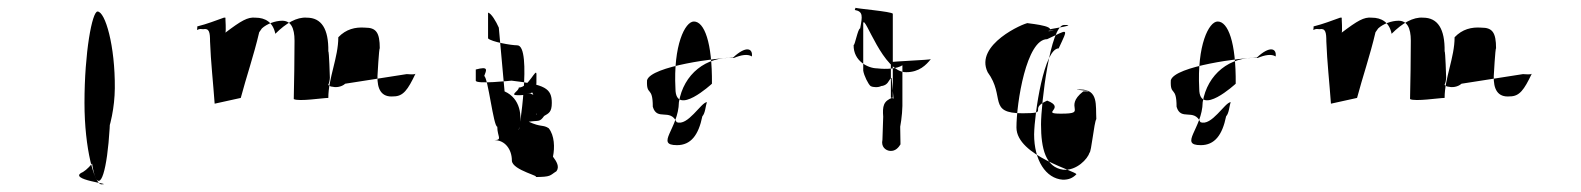

<svg xmlns="http://www.w3.org/2000/svg" viewBox="-20 -484 4118 500"><path d="M196 -36C238 -62 278 -156 279 -254C280 -365 254 -454 234 -454C220 -454 200 -348 200 -216C200 -96 226 -4 244 -4C280 -4 150 -16 196 -36ZM210 -230C210 -113 220 -13 237 -13C254 -13 268 -116 268 -234C269 -349 259 -446 241 -446C222 -446 211 -348 210 -230Z M493 -406C502 -410 503 -408 509 -408C525 -411 527 -400 527 -376C529 -322 535 -270 539 -214L607 -229C621 -282 641 -340 655 -400C655 -400 659 -406 662 -410C675 -422 697 -430 715 -430C737 -430 747 -412 747 -378C747 -326 746 -276 745 -226C758 -219 821 -229 835 -229C835 -281 861 -334 861 -387C881 -408 905 -414 931 -412C959 -412 969 -400 969 -358C967 -360 963 -286 963 -286C962 -252 973 -230 1005 -233C1030 -233 1042 -250 1062 -292C1059 -289 1044 -291 1039 -291L879 -266C869 -257 854 -256 847 -258C843 -258 835 -260 835 -264C837 -266 839 -277 839 -282C839 -282 837 -352 835 -350C836 -409 817 -438 779 -438C753 -440 725 -424 697 -396C691 -426 671 -438 645 -438C625 -440 608 -430 567 -399C569 -402 567 -436 567 -436C569 -439 563 -438 563 -438C540 -430 521 -422 493 -415C495 -418 493 -406 493 -406Z M1219 -274V-303C1253 -312 1247 -302 1241 -286C1251 -282 1265 -154 1275 -154C1275 -128 1289 -120 1268 -119C1295 -119 1313 -95 1313 -66C1313 -40 1398 -23 1371 -23C1417 -23 1411 -27 1429 -38C1438 -50 1429 -64 1420 -76C1425 -100 1424 -131 1409 -150C1394 -160 1389 -152 1357 -167C1383 -171 1385 -165 1397 -182C1409 -189 1417 -192 1417 -216C1417 -254 1399 -264 1312 -274C1312 -274 1219 -264 1219 -274ZM1251 -384C1260 -375 1311 -366 1327 -366C1367 -366 1330 -126 1331 -147C1341 -182 1335 -228 1294 -246L1279 -412C1272 -428 1259 -450 1251 -451ZM1329 -236C1355 -236 1353 -240 1356 -251C1374 -253 1381 -178 1377 -186C1385 -208 1383 -232 1367 -238C1359 -240 1368 -241 1353 -241C1379 -241 1377 -256 1377 -290C1377 -311 1357 -256 1331 -256C1331 -246 1305 -236 1329 -236Z M1665 -275C1675 -312 1852 -334 1889 -334C1923 -366 1941 -358 1938 -337C1927 -344 1910 -341 1891 -333C1819 -338 1760 -291 1748 -218C1747 -149 1685 -106 1743 -106C1779 -106 1799 -132 1809 -181C1817 -190 1817 -207 1821 -218C1806 -218 1771 -154 1742 -166C1725 -203 1691 -168 1680 -206C1680 -262 1663 -232 1665 -275ZM1739 -253C1739 -178 1834 -266 1834 -266C1835 -374 1814 -428 1787 -428C1764 -428 1733 -366 1739 -253Z M2203 -367C2206 -364 2214 -410 2220 -410C2226 -442 2228 -454 2206 -458L2208 -464C2204 -462 2305 -454 2305 -448V-230C2280 -221 2278 -207 2280 -180L2278 -120C2274 -102 2286 -92 2298 -91C2312 -90 2320 -100 2325 -108L2324 -170C2327 -205 2324 -222 2300 -230V-322C2300 -324 2404 -328 2404 -330C2392 -315 2374 -296 2340 -296C2280 -294 2232 -446 2228 -424V-300C2230 -287 2241 -265 2247 -260C2254 -256 2268 -256 2275 -260C2280 -260 2289 -263 2294 -272C2294 -272 2302 -285 2302 -280L2310 -194C2291 -118 2304 -96 2302 -96C2314 -96 2329 -160 2330 -208V-314C2316 -305 2290 -303 2264 -306C2242 -306 2202 -324 2203 -367Z M2552 -296C2599 -232 2551 -189 2643 -189C2717 -189 2655 -199 2707 -222C2758 -202 2687 -188 2743 -188C2815 -188 2747 -204 2801 -246C2849 -246 2757 -251 2793 -251C2841 -251 2833 -210 2835 -174C2829 -165 2822 -86 2817 -86C2813 -71 2784 -39 2749 -42C2703 -48 2691 -97 2691 -160C2691 -213 2715 -419 2751 -419C2799 -419 2673 -404 2709 -404C2757 -404 2673 -402 2709 -402C2738 -418 2641 -424 2657 -424C2647 -424 2517 -368 2552 -296ZM2627 -152C2627 -216 2653 -382 2707 -382C2763 -408 2763 -414 2737 -358C2699 -358 2674 -190 2673 -134C2673 -67 2703 -19 2748 -16C2763 -16 2773 -20 2783 -30C2785 -38 2627 -78 2627 -152Z M3029 -275C3039 -312 3216 -334 3253 -334C3287 -366 3305 -358 3302 -337C3291 -344 3274 -341 3255 -333C3183 -338 3124 -291 3112 -218C3111 -149 3049 -106 3107 -106C3143 -106 3163 -132 3173 -181C3181 -190 3181 -207 3185 -218C3170 -218 3135 -154 3106 -166C3089 -203 3055 -168 3044 -206C3044 -262 3027 -232 3029 -275ZM3103 -253C3103 -178 3198 -266 3198 -266C3199 -374 3178 -428 3151 -428C3128 -428 3097 -366 3103 -253Z M3400 -406C3409 -410 3410 -408 3416 -408C3432 -411 3434 -400 3434 -376C3436 -322 3442 -270 3446 -214L3514 -229C3528 -282 3548 -340 3562 -400C3562 -400 3566 -406 3569 -410C3582 -422 3604 -430 3622 -430C3644 -430 3654 -412 3654 -378C3654 -326 3653 -276 3652 -226C3665 -219 3728 -229 3742 -229C3742 -281 3768 -334 3768 -387C3788 -408 3812 -414 3838 -412C3866 -412 3876 -400 3876 -358C3874 -360 3870 -286 3870 -286C3869 -252 3880 -230 3912 -233C3937 -233 3949 -250 3969 -292C3966 -289 3951 -291 3946 -291L3786 -266C3776 -257 3761 -256 3754 -258C3750 -258 3742 -260 3742 -264C3744 -266 3746 -277 3746 -282C3746 -282 3744 -352 3742 -350C3743 -409 3724 -438 3686 -438C3660 -440 3632 -424 3604 -396C3598 -426 3578 -438 3552 -438C3532 -440 3515 -430 3474 -399C3476 -402 3474 -436 3474 -436C3476 -439 3470 -438 3470 -438C3447 -430 3428 -422 3400 -415C3402 -418 3400 -406 3400 -406Z"/></svg>

Font: Zinc
Style: Regular
Weight: 400
Version: Version 1